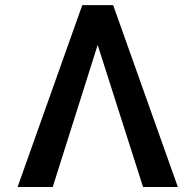

<svg xmlns="http://www.w3.org/2000/svg" viewBox="-20 -748 782 768"><path d="M552.2 0 362.8 -592.8 337.4 -727.5H432.6L691.4 0ZM378.4 -592.8 190.9 0H50.3L309.1 -727.5H403.8Z"/></svg>

Font: Inter
Style: 540
Weight: 540
Designer: Rasmus Andersson
Foundry: rsms
Version: Version 4.001;git-66647c0bb